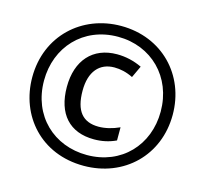

<svg xmlns="http://www.w3.org/2000/svg" viewBox="-105 -843 1040 973"><g transform="rotate(15 414.5 -357.0)"><path d="M413 10C625 10 783 -143 783 -356C783 -564 631 -724 415 -724C210 -724 46 -575 46 -357C46 -155 189 10 413 10ZM415 -47C242 -47 108 -170 108 -356C108 -531 231 -667 414 -667C589 -667 720 -538 720 -356C720 -180 596 -47 415 -47ZM429 -133C470 -133 508 -141 544 -158V-227C507 -210 469 -201 435 -201C352 -201 310 -250 310 -357C310 -457 358 -512 436 -512C467 -512 500 -505 534 -488L563 -550C521 -570 477 -580 432 -580C305 -580 228 -494 228 -355C228 -213 301 -133 429 -133Z"/></g></svg>

Font: Noto Sans Arabic UI XCn Md
Style: Regular
Weight: 500
Width: 2
Designer: Monotype Design Team, Nadine Chahine and Nizar Qandah
Foundry: Monotype Imaging Inc.
Version: Version 2.010